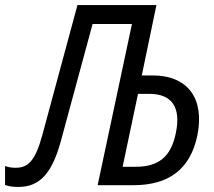

<svg xmlns="http://www.w3.org/2000/svg" viewBox="-64 -734 848 761"><path d="M8 7C93 7 142 -46 177 -174L303 -639H459L323 0H465C606 0 690 -64 718 -196C748 -343 681 -435 541 -435H498L556 -714H243L103 -196C76 -98 48 -69 -2 -69C-16 -69 -31 -71 -44 -76V-1C-29 5 -10 7 8 7ZM422 -73 483 -362H528C618 -362 654 -308 633 -207C614 -112 564 -73 474 -73Z"/></svg>

Font: Noto Sans Condensed
Style: Italic
Weight: 400
Width: 3
Italic angle: -12°
Designer: Monotype Design Team
Foundry: Monotype Imaging Inc.
Version: Version 2.013